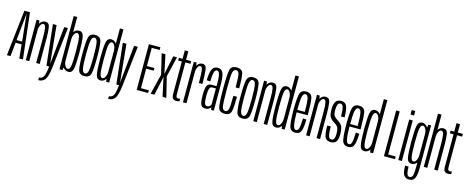

<svg xmlns="http://www.w3.org/2000/svg" viewBox="-43 -1646 6687 2737"><g transform="rotate(15 3300.0 -278.0)"><path d="M15.5 0H68.5L89.5 -203.5H178L198.5 0H252L175 -676H92ZM92.5 -243 133 -637.5H134.5L175 -243Z M293.5 0H345.5V-523.5L334.5 -598H293.5ZM447.5 0H499.5V-380.5Q499.5 -480.5 488.8 -542Q478 -603.5 423.5 -603.5Q377.5 -603.5 349.2 -563.8Q321 -524 321 -473.5L345 -457Q345 -497 362 -530.5Q379 -564 403.5 -564Q430 -564 438.8 -522.2Q447.5 -480.5 447.5 -386Z M599 0H687.5L755.5 -598H701L644 -44H642.5L588 -598H534.5ZM539.5 229Q600 229 635.2 185.8Q670.5 142.5 687.5 0H639Q626.5 118 604.2 153.5Q582 189 539.5 189Z M791 0H836L843 -54.5V-785H791ZM921.5 3Q978 3 991 -67.2Q1004 -137.5 1004 -300Q1004 -463 991 -533.2Q978 -603.5 921.5 -603.5Q879 -603.5 849.5 -569.5Q820 -535.5 820 -491.5L843.5 -462Q843.5 -499 861 -531.5Q878.5 -564 903 -564Q930.5 -564 941.2 -513Q952 -462 952 -300Q952 -138 941.2 -87Q930.5 -36 903 -36Q878.5 -36 861 -69Q843.5 -102 843.5 -139.5L820 -108.5Q820 -64.5 849.5 -30.8Q879 3 921.5 3Z M1157.5 3Q1236.5 3 1251.2 -65.5Q1266 -134 1266 -300Q1266 -466 1251.2 -535.2Q1236.5 -604.5 1157.5 -604.5Q1079.5 -604.5 1064.5 -535.2Q1049.5 -466 1049.5 -300Q1049.5 -134 1064.5 -65.5Q1079.5 3 1157.5 3ZM1157.5 -36.5Q1126 -36.5 1113.8 -87Q1101.5 -137.5 1101.5 -299.5Q1101.5 -462.5 1113.8 -513.5Q1126 -564.5 1157.5 -564.5Q1190 -564.5 1202 -513.5Q1214 -462.5 1214 -299.5Q1214 -137.5 1202 -87Q1190 -36.5 1157.5 -36.5Z M1479.5 0H1525V-785H1473V-61ZM1395 3Q1437 3 1466.2 -30.8Q1495.5 -64.5 1495.5 -108.5L1472.5 -139.5Q1472.5 -102 1455.2 -69Q1438 -36 1413.5 -36Q1386 -36 1375 -87Q1364 -138 1364 -300Q1364 -462.5 1375 -513.2Q1386 -564 1413.5 -564Q1438 -564 1455.2 -531.5Q1472.5 -499 1472.5 -462L1495.5 -491.5Q1495.5 -535.5 1466.2 -569.5Q1437 -603.5 1395 -603.5Q1338.5 -603.5 1325.2 -533.5Q1312 -463.5 1312 -300Q1312 -137 1325.2 -67Q1338.5 3 1395 3Z M1630.5 0H1719L1787 -598H1732.5L1675.5 -44H1674L1619.5 -598H1566ZM1571 229Q1631.5 229 1666.8 185.8Q1702 142.5 1719 0H1670.5Q1658 118 1635.8 153.5Q1613.5 189 1571 189Z M1930.5 0H2100V-40H1983V-328H2094.5V-367H1983V-635H2100V-675H1930.5Z M2136.5 0H2192.5L2252.5 -277L2312.5 0H2368.5L2294.5 -299L2366 -598H2310.5L2253 -322L2195 -598H2139.5L2210.5 -299Z M2515 5.5Q2539 5.5 2561.5 -1.5V-41Q2548 -35 2533 -35Q2516 -35 2507.8 -46.2Q2499.5 -57.5 2499.5 -98.5V-558H2575V-598H2499.5V-722.5H2447.5V-598H2393V-558H2447.5V-84.5Q2447.5 -29.5 2465.5 -12Q2483.5 5.5 2515 5.5Z M2761.5 -324.5H2813.5Q2813.5 -471.5 2804.2 -537.5Q2795 -603.5 2741 -603.5Q2698 -603.5 2672.2 -569Q2646.5 -534.5 2646.5 -481.5L2665.5 -466.5Q2665.5 -497.5 2680.8 -530.8Q2696 -564 2721.5 -564Q2746 -564 2753.8 -515Q2761.5 -466 2761.5 -324.5ZM2613.5 0H2665.5V-522L2654.5 -598H2613.5Z M2944 3.5Q2961 3.5 2974.2 -0.5Q2987.5 -4.5 2997.5 -10.8Q3007.5 -17 3014 -24Q3020.5 -31 3023 -38L3028 0H3069V-385.5Q3069 -471 3058.2 -518.2Q3047.5 -565.5 3024.8 -585Q3002 -604.5 2965 -604.5Q2940 -604.5 2920.8 -594.2Q2901.5 -584 2888.5 -560.5Q2875.5 -537 2868 -495.8Q2860.5 -454.5 2859.5 -392L2912.5 -388.5Q2914.5 -456 2920.5 -494.2Q2926.5 -532.5 2937.5 -548.5Q2948.5 -564.5 2965 -564.5Q2983 -564.5 2994.2 -548Q3005.5 -531.5 3011 -492.5Q3016.5 -453.5 3016.5 -385.5V-347H2942.5Q2920 -347 2903.8 -339.5Q2887.5 -332 2877.5 -313.2Q2867.5 -294.5 2862.8 -260.5Q2858 -226.5 2858 -172.5Q2858 -116.5 2863 -81.8Q2868 -47 2879 -28.5Q2890 -10 2906 -3.2Q2922 3.5 2944 3.5ZM2957.5 -36Q2947.5 -36 2939 -41.5Q2930.5 -47 2924 -61.8Q2917.5 -76.5 2914.2 -103.5Q2911 -130.5 2911 -175Q2911 -218 2914.8 -245.8Q2918.5 -273.5 2925.2 -287.8Q2932 -302 2941.8 -307.5Q2951.5 -313 2963.5 -313H3016V-77.5Q3014 -69 3006.2 -59.2Q2998.5 -49.5 2986.2 -42.8Q2974 -36 2957.5 -36Z M3227.5 4Q3309 4 3323 -62.2Q3337 -128.5 3337 -276H3284Q3284 -124.5 3272.8 -80.2Q3261.5 -36 3227.5 -36Q3193.5 -36 3181.2 -81.2Q3169 -126.5 3169 -339Q3169 -551.5 3181 -595.5Q3193 -639.5 3227.5 -639.5Q3261.5 -639.5 3272.8 -596.8Q3284 -554 3284 -399.5H3337Q3337 -551 3323.2 -615.2Q3309.5 -679.5 3227.5 -679.5Q3146 -679.5 3131.2 -613.5Q3116.5 -547.5 3116.5 -339Q3116.5 -131 3131.5 -63.5Q3146.5 4 3227.5 4Z M3492.5 3Q3571.5 3 3586.2 -65.5Q3601 -134 3601 -300Q3601 -466 3586.2 -535.2Q3571.5 -604.5 3492.5 -604.5Q3414.5 -604.5 3399.5 -535.2Q3384.5 -466 3384.5 -300Q3384.5 -134 3399.5 -65.5Q3414.5 3 3492.5 3ZM3492.5 -36.5Q3461 -36.5 3448.8 -87Q3436.5 -137.5 3436.5 -299.5Q3436.5 -462.5 3448.8 -513.5Q3461 -564.5 3492.5 -564.5Q3525 -564.5 3537 -513.5Q3549 -462.5 3549 -299.5Q3549 -137.5 3537 -87Q3525 -36.5 3492.5 -36.5Z M3651 0H3703V-523.5L3692 -598H3651ZM3805 0H3857V-380.5Q3857 -480.5 3846.2 -542Q3835.5 -603.5 3781 -603.5Q3735 -603.5 3706.8 -563.8Q3678.5 -524 3678.5 -473.5L3702.5 -457Q3702.5 -497 3719.5 -530.5Q3736.5 -564 3761 -564Q3787.5 -564 3796.2 -522.2Q3805 -480.5 3805 -386Z M4069.5 0H4115V-785H4063V-61ZM3985 3Q4027 3 4056.2 -30.8Q4085.5 -64.5 4085.5 -108.5L4062.5 -139.5Q4062.5 -102 4045.2 -69Q4028 -36 4003.5 -36Q3976 -36 3965 -87Q3954 -138 3954 -300Q3954 -462.5 3965 -513.2Q3976 -564 4003.5 -564Q4028 -564 4045.2 -531.5Q4062.5 -499 4062.5 -462L4085.5 -491.5Q4085.5 -535.5 4056.2 -569.5Q4027 -603.5 3985 -603.5Q3928.5 -603.5 3915.2 -533.5Q3902 -463.5 3902 -300Q3902 -137 3915.2 -67Q3928.5 3 3985 3Z M4270.5 3.5V-36Q4238.5 -36 4227.5 -101.5Q4215.5 -166 4215.5 -301Q4215.5 -456.5 4227.5 -510.5Q4240 -564.5 4271.5 -564.5Q4305 -564.5 4315.5 -511Q4326.5 -459 4327 -318.5H4208.5V-282H4379Q4379 -292 4379 -301Q4379 -463 4365.5 -534Q4351 -604 4271.5 -604Q4193.5 -604 4179 -532Q4163.5 -460 4163.5 -301Q4163.5 -164.5 4178 -80Q4192 3.5 4270.5 3.5ZM4270.5 -36V3.5Q4311 3.5 4333.5 -17Q4356 -37 4366 -90Q4375.5 -142.5 4377.5 -218L4326 -221.5Q4324.5 -164 4319.5 -115.5Q4314 -67.5 4301 -51.5Q4288.5 -36 4270.5 -36Z M4431 0H4483V-523.5L4472 -598H4431ZM4585 0H4637V-380.5Q4637 -480.5 4626.2 -542Q4615.5 -603.5 4561 -603.5Q4515 -603.5 4486.8 -563.8Q4458.5 -524 4458.5 -473.5L4482.5 -457Q4482.5 -497 4499.5 -530.5Q4516.5 -564 4541 -564Q4567.5 -564 4576.2 -522.2Q4585 -480.5 4585 -386Z M4793.5 3Q4850.5 3 4874 -32Q4897.5 -67 4897.5 -133.5Q4897.5 -227.5 4875 -263.2Q4852.5 -299 4810.5 -323Q4772 -346 4755 -370.5Q4738 -395 4738 -460.5Q4738 -508.5 4749.5 -536.5Q4761 -564.5 4788.5 -564.5Q4818.5 -564.5 4830 -523.5Q4841.5 -482.5 4843 -386.5L4895 -391Q4892.5 -514 4869.8 -559Q4847 -604 4788.5 -604Q4732 -604 4708.2 -565.5Q4684.5 -527 4684.5 -460Q4684.5 -377 4704 -342.2Q4723.5 -307.5 4767 -282Q4806 -259.5 4825 -232.5Q4844 -205.5 4844 -129Q4844 -87.5 4833 -61.8Q4822 -36 4793.5 -36Q4763 -36 4751 -70.2Q4739 -104.5 4737 -215.5L4685 -211.5Q4688 -74.5 4711.5 -35.8Q4735 3 4793.5 3Z M5050.5 3.5V-36Q5018.5 -36 5007.5 -101.5Q4995.5 -166 4995.5 -301Q4995.5 -456.5 5007.5 -510.5Q5020 -564.5 5051.5 -564.5Q5085 -564.5 5095.5 -511Q5106.5 -459 5107 -318.5H4988.5V-282H5159Q5159 -292 5159 -301Q5159 -463 5145.5 -534Q5131 -604 5051.5 -604Q4973.5 -604 4959 -532Q4943.5 -460 4943.5 -301Q4943.5 -164.5 4958 -80Q4972 3.5 5050.5 3.5ZM5050.5 -36V3.5Q5091 3.5 5113.5 -17Q5136 -37 5146 -90Q5155.5 -142.5 5157.5 -218L5106 -221.5Q5104.5 -164 5099.5 -115.5Q5094 -67.5 5081 -51.5Q5068.5 -36 5050.5 -36Z M5374.5 0H5420V-785H5368V-61ZM5290 3Q5332 3 5361.2 -30.8Q5390.5 -64.5 5390.5 -108.5L5367.5 -139.5Q5367.5 -102 5350.2 -69Q5333 -36 5308.5 -36Q5281 -36 5270 -87Q5259 -138 5259 -300Q5259 -462.5 5270 -513.2Q5281 -564 5308.5 -564Q5333 -564 5350.2 -531.5Q5367.5 -499 5367.5 -462L5390.5 -491.5Q5390.5 -535.5 5361.2 -569.5Q5332 -603.5 5290 -603.5Q5233.5 -603.5 5220.2 -533.5Q5207 -463.5 5207 -300Q5207 -137 5220.2 -67Q5233.5 3 5290 3Z M5579.5 0H5742.5V-39.5H5632V-675H5579.5Z M5792 0H5844.5V-598.5H5792ZM5792 -738V-671.5H5844.5V-738Z M6009 229.5Q6044 229.5 6066.8 214.2Q6089.5 199 6102.5 156.2Q6115.5 113.5 6115.5 32V-598H6075L6063.5 -519V33Q6063.5 136.5 6049.5 164.2Q6035.5 192 6010 192Q5993 192 5981.2 180.2Q5969.5 168.5 5964 138.2Q5958.5 108 5957 51.5H5906Q5907.5 160 5934.5 194.8Q5961.5 229.5 6009 229.5ZM5985.5 3Q6028 3 6057.8 -28.8Q6087.5 -60.5 6087.5 -108.5L6063 -139.5Q6063 -102 6045.8 -69Q6028.5 -36 6004 -36Q5976.5 -36 5965.5 -87Q5954.5 -138 5954.5 -300Q5954.5 -462.5 5965.5 -513.2Q5976.5 -564 6004 -564Q6028.5 -564 6045.8 -531.5Q6063 -499 6063 -462L6086 -489.5Q6086 -533.5 6056.8 -568.5Q6027.5 -603.5 5985.5 -603.5Q5929 -603.5 5915.8 -533.5Q5902.5 -463.5 5902.5 -300Q5902.5 -137 5915.8 -67Q5929 3 5985.5 3Z M6167.5 0H6219.5V-785H6167.5ZM6321.5 0H6373.5V-383.5Q6373.5 -483.5 6362.5 -543.5Q6351.5 -603.5 6296.5 -603.5Q6251 -603.5 6223.2 -563.8Q6195.5 -524 6195.5 -473.5L6219.5 -457Q6219.5 -497 6236 -530.5Q6252.5 -564 6276.5 -564Q6303.5 -564 6312.5 -522.2Q6321.5 -480.5 6321.5 -386Z M6525 5.5Q6549 5.5 6571.5 -1.5V-41Q6558 -35 6543 -35Q6526 -35 6517.8 -46.2Q6509.5 -57.5 6509.5 -98.5V-558H6585V-598H6509.5V-722.5H6457.5V-598H6403V-558H6457.5V-84.5Q6457.5 -29.5 6475.5 -12Q6493.5 5.5 6525 5.5Z"/></g></svg>

Font: Anybody ExtraCondensed Light
Style: Regular
Weight: 300
Width: 2
Version: Version 1.113;gftools[0.9.25]